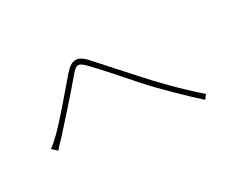

<svg xmlns="http://www.w3.org/2000/svg" viewBox="-90 -837 1181 1005"><g transform="rotate(-30 500.0 -335.0)"><path d="M81 -256 110 -229C123 -244 144 -267 163 -286C212 -340 323 -464 378 -530C417 -577 429 -575 471 -532C518 -484 583 -408 657 -325C729 -244 837 -140 909 -75L928 -100C831 -183 729 -290 679 -346C611 -421 538 -503 490 -556C441 -611 404 -607 357 -552C300 -485 193 -359 142 -309C119 -287 101 -270 81 -256Z"/></g></svg>

Font: Noto Sans T Chinese Thin
Style: Regular
Weight: 100
Designer: Ryoko NISHIZUKA (kana & ideographs); Paul D. Hunt (Latin, Greek & Cyrillic); Wenlong ZHANG (bopomofo); Sandoll Communica
Foundry: Adobe Systems Incorporated
Version: Version 1.000;PS 1;hotconv 1.0.78;makeotf.lib2.5.61930